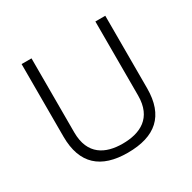

<svg xmlns="http://www.w3.org/2000/svg" viewBox="-121 -623 756 755"><g transform="rotate(-30 257.5 -245.5)"><path d="M66 -501V-172C66 -47 133 10 254 10C379 10 446 -47 446 -172V-501H401V-165C401 -63 334 -31 254 -31C178 -31 111 -62 111 -165V-501Z"/></g></svg>

Font: Advent Pro
Style: Light
Weight: 300
Designer: Andreas Kalpakidis
Foundry: Andreas Kalpakidis
Version: Version 2.002 2007